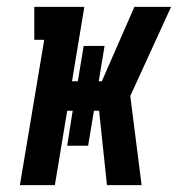

<svg xmlns="http://www.w3.org/2000/svg" viewBox="-20 -540 540 560"><path d="M38 0 109 -424H80V-520H226L190 -303H207L224 -406H285L268 -303H277L372 -520H479L360 -260L393 0H292L269 -217H254L237 -115H176L192 -217H176L140 0Z"/></svg>

Font: Iosevka Gothic
Style: Bold Italic
Weight: 700
Italic angle: -9°
Monospace: yes
Designer: Belleve Invis
Foundry: Belleve Invis
Version: Version 15.5.1; ttfautohint (v1.8.4)